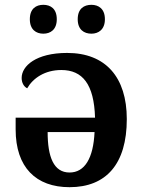

<svg xmlns="http://www.w3.org/2000/svg" viewBox="-20 -768 597 798"><path d="M360 -628C389 -628 416 -645 416 -688C416 -732 389 -748 360 -748C329 -748 303 -732 303 -688C303 -645 329 -628 360 -628ZM160 -628C190 -628 216 -645 216 -688C216 -732 190 -748 160 -748C130 -748 104 -732 104 -688C104 -645 130 -628 160 -628ZM269 10C421 10 507 -86 507 -273C507 -447 419 -548 259 -548C130 -548 70 -494 70 -444C70 -424 79 -408 93 -401C117 -443 166 -477 235 -477C323 -477 371 -418 375 -279H45V-230C45 -72 130 10 269 10ZM269 -51C203 -51 178 -116 178 -219H373C368 -110 332 -51 269 -51Z"/></svg>

Font: Noto Serif SemiBold
Style: Regular
Weight: 600
Designer: Monotype Design Team
Foundry: Monotype Imaging Inc.
Version: Version 2.013